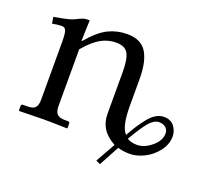

<svg xmlns="http://www.w3.org/2000/svg" viewBox="-97 -565 856 780"><g transform="rotate(20 331.0 -174.5)"><path d="M363.8 -291V-109.9C363.8 -62 387.2 -25.7 434.1 -1L386.2 84L404.8 92.8L452.1 4.9C467.1 9.8 484 12.2 502.9 12.2C522.8 12.2 543.5 7 564.9 -3.4C586.4 -13.8 605 -29.1 620.6 -49.1C636.2 -69.1 644 -90.7 644 -113.8C644 -129.4 639.1 -143.8 629.2 -157C619.2 -170.2 604.2 -176.8 584 -176.8C572.3 -176.8 560.8 -173.4 549.6 -166.7C538.3 -160.1 527.3 -149.7 516.4 -135.7C505.5 -121.7 496.7 -109.5 490 -99.1C483.3 -88.7 474.6 -74.1 463.9 -55.2C446.6 -73.4 438 -112 438 -170.9V-284.2C438 -308.3 436.4 -329.1 433.3 -346.7C430.3 -364.3 424.9 -380.6 417.2 -395.8C409.6 -410.9 398.4 -422.4 383.8 -430.2C369.1 -438 350.9 -441.9 329.1 -441.9C300.5 -441.9 273.5 -435.8 248.3 -423.6C223.1 -411.4 195.6 -387.9 166 -353H163.1L166 -441.9H150.9C145.7 -441.9 137 -439.3 125 -434.1C111 -426.3 96.7 -420.5 82 -416.7C67.4 -413 47.4 -409 22 -404.8L26.9 -377C41.2 -380.2 55.2 -381.8 68.8 -381.8C76.7 -381.8 82.3 -378 85.7 -370.4C89.1 -362.7 90.8 -346.2 90.8 -320.8V-70.8C90.8 -55.5 87.7 -44.4 81.5 -37.4C75.4 -30.4 64.1 -26.9 47.9 -26.9H28.8C23.6 -26.9 21 -24.3 21 -19V0L22.9 2L127 0C153 0 187 0.7 229 2L231 0V-19C231 -24.3 228.4 -26.9 223.1 -26.9H209C193 -26.9 181.9 -30.4 175.5 -37.6C169.2 -44.8 166 -55.8 166 -70.8V-316.9C190.4 -345.5 212.9 -365.6 233.4 -377C253.9 -388.3 275.7 -394 298.8 -394C324.2 -394 341.4 -386.1 350.3 -370.4C359.3 -354.6 363.8 -328.1 363.8 -291ZM476.1 -43C499.8 -84 518.6 -112.1 532.2 -127.2C545.9 -142.3 559.6 -149.9 573.2 -149.9C585 -149.9 594.5 -146.7 601.8 -140.4C609.1 -134 612.8 -125.7 612.8 -115.2C612.8 -94.4 602.4 -75.4 581.5 -58.1C560.7 -40.9 539.9 -32.2 519 -32.2C502.1 -32.2 487.8 -35.8 476.1 -43Z"/></g></svg>

Font: Linux Biolinum G
Style: Bold
Weight: 700
Designer: Philipp H. Poll
Foundry: Philipp H. Poll
Version: Version 1.1.0